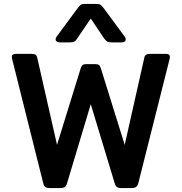

<svg xmlns="http://www.w3.org/2000/svg" viewBox="-20 -953 921 973"><path d="M262 -753Q262 -762 269 -770L373 -911Q384 -925 389.5 -929Q395 -933 411 -933H468Q484 -933 490 -928.5Q496 -924 506 -911L610 -770Q617 -762 617 -753Q617 -746 611 -742Q605 -738 595 -738H548Q531 -738 523.5 -742.5Q516 -747 507 -759L440 -859L372 -759Q365 -747 357 -742.5Q349 -738 332 -738H285Q275 -738 268.5 -742Q262 -746 262 -753ZM199 -25 41 -656Q40 -659 40 -665Q40 -680 59 -680H140Q155 -680 161 -675Q167 -670 169 -659L269 -219L389 -607Q393 -619 398.5 -623.5Q404 -628 417 -628H463Q476 -628 481.5 -623.5Q487 -619 491 -607L612 -219L711 -659Q713 -670 719.5 -675Q726 -680 740 -680H822Q841 -680 841 -665Q841 -659 840 -656L681 -25Q677 -11 669.5 -5.5Q662 0 648 0H594Q580 0 572.5 -5.5Q565 -11 561 -25L440 -425L320 -25Q316 -11 308.5 -5.5Q301 0 287 0H232Q217 0 209.5 -5.5Q202 -11 199 -25Z"/></svg>

Font: Mitr
Style: Regular
Weight: 400
Designer: Thanarat Vachiruckul
Foundry: Cadson Demak
Version: Version 1.003